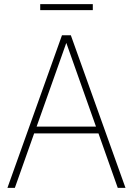

<svg xmlns="http://www.w3.org/2000/svg" viewBox="-20 -911 644 931"><path d="M16 0 280.5 -740H323.5L588.5 0H551L457.5 -264H145.5L52 0ZM157.5 -297H445.5L301.5 -703ZM175 -862V-891H430V-862Z"/></svg>

Font: Encode Sans Semi Condensed Thin
Style: Regular
Weight: 100
Width: 4
Designer: Multiple Designers
Foundry: Impallari Type
Version: Version 3.000; ttfautohint (v1.8.3) -l 8 -r 50 -G 200 -x 14 